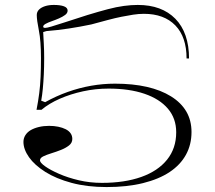

<svg xmlns="http://www.w3.org/2000/svg" viewBox="-20 -743 872 778"><path d="M412 15Q333 15 270 -2Q207 -19 163.5 -46.5Q120 -74 97.5 -106Q75 -138 75 -168Q75 -183 83 -195.5Q91 -208 105 -216Q119 -224 138 -228.5Q157 -233 179 -233Q199 -233 216 -229.5Q233 -226 246 -219.5Q259 -213 266 -203Q273 -193 273 -180Q273 -164 259.5 -153.5Q246 -143 227 -135.5Q208 -128 188.5 -122Q169 -116 155.5 -109.5Q142 -103 142 -93Q142 -84 163 -69Q184 -54 219.5 -38.5Q255 -23 299.5 -12.5Q344 -2 393 -2Q485 -2 552.5 -26Q620 -50 657 -96Q694 -142 694 -207Q694 -263 660.5 -302.5Q627 -342 565.5 -363Q504 -384 420 -384Q367 -384 316.5 -373Q266 -362 222.5 -343Q179 -324 148 -298H128Q135 -334 139 -365.5Q143 -397 144.5 -431.5Q146 -466 146 -508Q146 -577 137.5 -619.5Q129 -662 129 -682Q129 -695 138 -704Q147 -713 162.5 -718Q178 -723 198 -723Q224 -723 239 -717.5Q254 -712 254 -700Q254 -690 244 -682.5Q234 -675 219 -668.5Q204 -662 189.5 -657Q175 -652 165 -646.5Q155 -641 155 -635Q155 -630 163 -630Q170 -630 188.5 -635.5Q207 -641 242.5 -652.5Q278 -664 334 -682Q380 -696 416 -705.5Q452 -715 482 -719Q512 -723 538 -723Q587 -723 625 -709Q663 -695 690.5 -667Q718 -639 732 -598.5Q746 -558 746 -506H736Q736 -593 690.5 -640Q645 -687 563 -687Q542 -687 519.5 -683.5Q497 -680 472 -675Q447 -670 417 -662Q387 -654 350 -644Q327 -639 304 -635Q281 -631 259 -627.5Q237 -624 214.5 -621.5Q192 -619 168 -617L155 -613Q156 -593 157.5 -565.5Q159 -538 159 -508Q159 -472 157.5 -441Q156 -410 153.5 -383.5Q151 -357 147 -335L163 -329Q208 -354 254.5 -370.5Q301 -387 349 -395.5Q397 -404 446 -404Q518 -404 575 -391Q632 -378 673 -352.5Q714 -327 735 -291Q756 -255 756 -208Q756 -157 733.5 -116Q711 -75 667.5 -46Q624 -17 559.5 -1Q495 15 412 15Z"/></svg>

Font: Kalnia SemiExpanded ExtraLight
Style: Regular
Weight: 250
Width: 6
Designer: Frida Medrano
Foundry: Frida Medrano
Version: Version 1.105